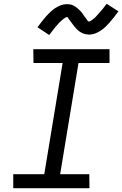

<svg xmlns="http://www.w3.org/2000/svg" viewBox="-20 -995 646 1015"><path d="M453 0H50V-74H214L311 -662H157L156 -735H559V-662H395L298 -74H452ZM240 -810 178 -851Q191 -868 202.5 -883Q214 -898 225 -910Q236 -922 246.5 -932Q257 -942 271 -951.5Q285 -961 301 -967Q317 -973 333 -973Q338 -973 343.5 -972.5Q349 -972 354 -971Q359 -970 363.5 -968Q368 -966 372 -963.5Q376 -961 380 -958.5Q384 -956 387.5 -953Q391 -950 395 -946.5Q399 -943 402.5 -939.5Q406 -936 409.5 -932Q413 -928 415.5 -924.5Q418 -921 420 -917.5Q422 -914 426 -909Q430 -904 433 -900Q436 -896 438.5 -892.5Q441 -889 443.5 -885Q446 -881 450 -881Q453 -881 457 -883Q461 -885 463.5 -887Q466 -889 471 -893Q476 -897 478 -898.5Q480 -900 482 -902Q484 -904 486.5 -906.5Q489 -909 491 -911.5Q493 -914 495.5 -916.5Q498 -919 500.5 -922Q503 -925 506 -928Q509 -931 511.5 -934.5Q514 -938 517.5 -941.5Q521 -945 524 -949Q527 -953 530 -957Q533 -961 536.5 -965.5Q540 -970 544 -975L606 -935Q593 -917 581.5 -902.5Q570 -888 559 -875.5Q548 -863 537.5 -853Q527 -843 513 -833.5Q499 -824 483 -818Q467 -812 451 -812Q446 -812 440.5 -813Q435 -814 430 -815Q425 -816 420.5 -817.5Q416 -819 412 -821.5Q408 -824 403.5 -826.5Q399 -829 395.5 -832Q392 -835 388.5 -838.5Q385 -842 381.5 -846Q378 -850 374.5 -853.5Q371 -857 368.5 -861Q366 -865 363.5 -868Q361 -871 357.5 -876Q354 -881 350.5 -885.5Q347 -890 344.5 -893Q342 -896 340 -900.5Q338 -905 334 -905Q331 -905 327 -902.5Q323 -900 320 -898Q317 -896 312.5 -892.5Q308 -889 306 -887Q304 -885 302 -883Q300 -881 297.5 -879Q295 -877 292.5 -874.5Q290 -872 288 -869.5Q286 -867 283.5 -864Q281 -861 277.5 -857.5Q274 -854 272 -851Q270 -848 266.5 -844Q263 -840 260 -836Q257 -832 254 -828Q251 -824 247.5 -819.5Q244 -815 240 -810Z"/></svg>

Font: Iosevka Extended Oblique
Style: Regular
Weight: 400
Width: 7
Italic angle: -9°
Monospace: yes
Designer: Belleve Invis
Foundry: Belleve Invis
Version: Version 32.0.1; ttfautohint (v1.8.4)